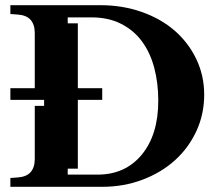

<svg xmlns="http://www.w3.org/2000/svg" viewBox="-20 -720 835 740"><path d="M114 -312H150V-335H20V-380H114V-592Q114 -626 97.5 -644Q81 -662 47 -664L20 -666V-700H367Q452 -700 526 -674Q600 -648 653 -602Q706 -556 736.5 -492.5Q767 -429 767 -355Q767 -280 737 -215Q707 -150 654.5 -102.5Q602 -55 529.5 -27.5Q457 0 374 0H20V-34L47 -36Q81 -38 97.5 -56Q114 -74 114 -108ZM280 -70H241V-47H356Q463 -47 526.5 -124Q590 -201 590 -332Q590 -400 574.5 -458.5Q559 -517 527.5 -560Q496 -603 447 -628Q398 -653 333 -653H241V-630H280V-380H374V-335H280Z"/></svg>

Font: Redaction
Style: Bold
Weight: 700
Designer: Jeremy Mickel / Forest Young
Foundry: MCKL
Version: Version 2.001; Redaction Bold